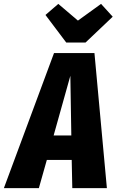

<svg xmlns="http://www.w3.org/2000/svg" viewBox="-72 -968 600 988"><path d="M300 0 297 -145H169L128 0H-52L206 -695H414L478 0ZM204 -271H295L290 -578ZM448 -948 508 -882 368 -749H269L162 -891L228 -948L329 -862Z"/></svg>

Font: Fira Sans Extra Condensed ExtraBold
Style: Italic
Weight: 800
Width: 3
Italic angle: -8°
Designer: Carrois Corporate & Edenspiekermann AG
Foundry: Carrois Corporate GbR & Edenspiekermann AG
Version: Version 4.203